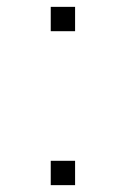

<svg xmlns="http://www.w3.org/2000/svg" viewBox="-20 -540 367 560"><path d="M128 -449V-520H199V-449ZM128 0V-71H199V0Z"/></svg>

Font: M PLUS 1 ExtraLight
Style: Regular
Weight: 250
Version: Version 1.001